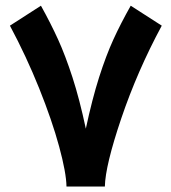

<svg xmlns="http://www.w3.org/2000/svg" viewBox="-20 -669 615 689"><path d="M356.3 0.3H218.6Q217.8 -49 192.3 -143Q166.8 -236.9 120.6 -352Q74.4 -467 15.6 -576.9L126.9 -648.5Q162.4 -584.6 188.5 -527.2Q214.6 -469.8 240 -391.6Q265.4 -313.4 288 -207.3Q310.7 -313.4 335.6 -391.6Q360.6 -469.8 386.9 -527.4Q413.3 -585 449.1 -648.5L560.5 -576.9Q472.6 -413.7 415.2 -244.1Q357.8 -74.4 356.3 0.3Z"/></svg>

Font: Arad-FD-VF Thin
Style: Regular
Weight: 100
Designer: Mohammad Darvishi
Version: Version 1.010;September 21, 2024;FontCreator 15.0.0.2992 64-